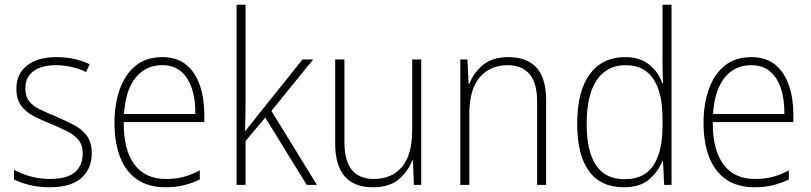

<svg xmlns="http://www.w3.org/2000/svg" viewBox="-20 -780 3421 810"><path d="M367 -133Q367 -67 322.5 -28.5Q278 10 190 10Q142 10 103 0Q64 -10 39 -23V-64Q71 -46 110 -35.5Q149 -25 190 -25Q263 -25 296 -53.5Q329 -82 329 -133Q329 -167 312.5 -188Q296 -209 266.5 -224.5Q237 -240 198 -256Q155 -273 121.5 -290.5Q88 -308 68.5 -335Q49 -362 49 -407Q49 -467 93.5 -503Q138 -539 217 -539Q258 -539 294 -531Q330 -523 358 -509L343 -476Q318 -489 284 -497Q250 -505 216 -505Q156 -505 121.5 -480Q87 -455 87 -407Q87 -374 102.5 -353.5Q118 -333 147 -319Q176 -305 215 -289Q256 -271 290.5 -253.5Q325 -236 346 -208Q367 -180 367 -133Z M664 -539Q727 -539 766 -506.5Q805 -474 823.5 -419Q842 -364 842 -297V-265H502Q501 -149 546.5 -87Q592 -25 680 -25Q720 -25 752 -33Q784 -41 823 -61V-23Q790 -7 755.5 1.5Q721 10 679 10Q605 10 557 -24Q509 -58 486 -119Q463 -180 463 -262Q463 -341 485.5 -404Q508 -467 552.5 -503Q597 -539 664 -539ZM664 -505Q595 -505 552.5 -453Q510 -401 503 -299H804Q805 -358 790 -405Q775 -452 744 -478.5Q713 -505 664 -505Z M1016 -375Q1016 -302 1014 -227H1015Q1028 -244 1039.5 -258.5Q1051 -273 1064 -289L1256 -529H1301L1125 -312L1317 0H1274L1099 -284L1016 -185V0H978V-760H1016Z M1757 -529V0H1726L1722 -103H1719Q1703 -59 1663.5 -24.5Q1624 10 1553 10Q1394 10 1394 -176V-529H1433V-182Q1433 -101 1464.5 -63Q1496 -25 1557 -25Q1633 -25 1676 -76Q1719 -127 1719 -232V-529Z M2125 -539Q2202 -539 2243 -495Q2284 -451 2284 -356V0H2246V-351Q2246 -431 2213.5 -468Q2181 -505 2122 -505Q2048 -505 2004 -454Q1960 -403 1960 -300V0H1922V-529H1952L1957 -426H1960Q1976 -470 2016 -504.5Q2056 -539 2125 -539Z M2612 10Q2514 10 2464.5 -58.5Q2415 -127 2415 -257Q2415 -395 2468 -467Q2521 -539 2617 -539Q2681 -539 2720 -506.5Q2759 -474 2774 -429H2777Q2775 -481 2775 -530V-760H2813V0H2782L2777 -102H2775Q2758 -58 2719.5 -24Q2681 10 2612 10ZM2616 -24Q2699 -24 2737 -83Q2775 -142 2775 -248V-281Q2775 -388 2736.5 -446.5Q2698 -505 2620 -505Q2540 -505 2497.5 -442Q2455 -379 2455 -257Q2455 -143 2494 -83.5Q2533 -24 2616 -24Z M3149 -539Q3212 -539 3251 -506.5Q3290 -474 3308.5 -419Q3327 -364 3327 -297V-265H2987Q2986 -149 3031.5 -87Q3077 -25 3165 -25Q3205 -25 3237 -33Q3269 -41 3308 -61V-23Q3275 -7 3240.5 1.5Q3206 10 3164 10Q3090 10 3042 -24Q2994 -58 2971 -119Q2948 -180 2948 -262Q2948 -341 2970.5 -404Q2993 -467 3037.5 -503Q3082 -539 3149 -539ZM3149 -505Q3080 -505 3037.5 -453Q2995 -401 2988 -299H3289Q3290 -358 3275 -405Q3260 -452 3229 -478.5Q3198 -505 3149 -505Z"/></svg>

Font: Noto Sans Tamil SemiCondensed ExtraLight
Style: Regular
Weight: 200
Width: 4
Designer: Jelle Bosma - Monotype Design Team
Foundry: Monotype Imaging Inc.
Version: Version 2.004; ttfautohint (v1.8.4.7-5d5b)